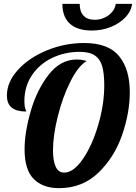

<svg xmlns="http://www.w3.org/2000/svg" viewBox="-20 -974 708 1000"><path d="M305 -954H395Q395 -914 415 -892.5Q435 -871 473 -871Q514 -871 546 -895Q578 -919 583 -954H668Q663 -915 633 -883.5Q603 -852 557 -833.5Q511 -815 458 -815Q383 -815 344 -850.5Q305 -886 305 -954ZM108 -195Q108 -284 140 -395Q172 -506 233.5 -585Q295 -664 379 -664Q409 -664 431 -656Q387 -630 346.5 -549Q306 -468 281 -368Q256 -268 256 -191Q256 -137 270 -106Q284 -75 314 -75Q363 -75 411.5 -145.5Q460 -216 491.5 -323Q523 -430 523 -529Q523 -591 512.5 -628.5Q502 -666 474 -685Q446 -704 395 -704Q318 -704 252 -672.5Q186 -641 146.5 -582.5Q107 -524 107 -447Q107 -420 112 -407.5Q117 -395 117 -393Q67 -393 41.5 -413Q16 -433 16 -477Q16 -546 72.5 -609Q129 -672 222.5 -711Q316 -750 419 -750Q544 -750 600 -682Q656 -614 656 -494Q656 -387 616 -271Q576 -155 492.5 -74.5Q409 6 287 6Q203 6 155.5 -42Q108 -90 108 -195Z"/></svg>

Font: Lobster
Style: Regular
Weight: 400
Designer: Impallari Type
Foundry: Impallari Type
Version: Version 2.100